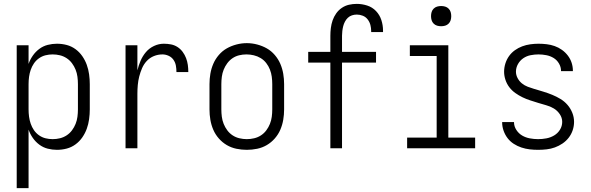

<svg xmlns="http://www.w3.org/2000/svg" viewBox="-20 -763 3040 988"><path d="M66 205V-530H127V-434Q135 -457 149 -477Q163 -497 182.5 -511.5Q202 -526 225.5 -532Q249 -538 273 -538Q299 -538 323.5 -531.5Q348 -525 368.5 -510Q389 -495 403.5 -474Q418 -453 426.5 -429.5Q435 -406 438.5 -380.5Q442 -355 442 -330V-200Q442 -175 438.5 -149.5Q435 -124 426.5 -100.5Q418 -77 403.5 -56Q389 -35 368.5 -20Q348 -5 323.5 1.5Q299 8 273 8Q249 8 225.5 2Q202 -4 182.5 -18.5Q163 -33 149 -53Q135 -73 127 -96V205ZM251 -47Q270 -47 288.5 -51.5Q307 -56 323 -66.5Q339 -77 350.5 -92.5Q362 -108 369 -125.5Q376 -143 378.5 -162Q381 -181 381 -200V-330Q381 -349 378.5 -368Q376 -387 369 -404.5Q362 -422 350.5 -437.5Q339 -453 323 -463.5Q307 -474 288.5 -478.5Q270 -483 251 -483Q232 -483 214 -478.5Q196 -474 180.5 -463Q165 -452 154.5 -436.5Q144 -421 138 -403.5Q132 -386 129.5 -367.5Q127 -349 127 -330V-200Q127 -181 129.5 -162.5Q132 -144 138 -126.5Q144 -109 154.5 -93.5Q165 -78 180.5 -67Q196 -56 214 -51.5Q232 -47 251 -47Z M626 0V-530H687V-401Q693 -426 703.5 -450.5Q714 -475 731 -495Q748 -515 772.5 -526.5Q797 -538 823 -538Q842 -538 860 -534.5Q878 -531 893.5 -521Q909 -511 920 -496Q931 -481 937.5 -464Q944 -447 946.5 -429Q949 -411 949 -392H888Q888 -409 885 -425.5Q882 -442 872.5 -455.5Q863 -469 847.5 -476Q832 -483 816 -483Q793 -483 772 -474.5Q751 -466 735.5 -449.5Q720 -433 711 -412Q702 -391 696.5 -369.5Q691 -348 689 -325.5Q687 -303 687 -281V0Z M1250 8Q1223 8 1196.5 2.5Q1170 -3 1147 -16.5Q1124 -30 1106 -50.5Q1088 -71 1077.5 -95.5Q1067 -120 1062.5 -146.5Q1058 -173 1058 -200V-330Q1058 -357 1062.5 -383.5Q1067 -410 1077.5 -434.5Q1088 -459 1106 -480Q1124 -501 1147 -514Q1170 -527 1196.5 -534Q1223 -541 1250 -541Q1277 -541 1303.5 -534Q1330 -527 1353 -514Q1376 -501 1394 -480Q1412 -459 1422.5 -434.5Q1433 -410 1437.5 -383.5Q1442 -357 1442 -330V-200Q1442 -173 1437.5 -146.5Q1433 -120 1422.5 -95.5Q1412 -71 1394 -50.5Q1376 -30 1353 -16.5Q1330 -3 1303.5 2.5Q1277 8 1250 8ZM1250 -47Q1269 -47 1288 -51.5Q1307 -56 1323 -66.5Q1339 -77 1350.5 -92.5Q1362 -108 1369 -125.5Q1376 -143 1378.5 -162Q1381 -181 1381 -200V-330Q1381 -349 1378.5 -368Q1376 -387 1369 -405Q1362 -423 1350 -438.5Q1338 -454 1321.5 -464Q1305 -474 1286 -478.5Q1267 -483 1248 -483Q1229 -483 1210.5 -478.5Q1192 -474 1176.5 -463.5Q1161 -453 1149.5 -437.5Q1138 -422 1131 -404.5Q1124 -387 1121.5 -368Q1119 -349 1119 -330V-200Q1119 -181 1121.5 -162Q1124 -143 1131 -125.5Q1138 -108 1149.5 -92.5Q1161 -77 1177 -66.5Q1193 -56 1212 -51.5Q1231 -47 1250 -47Z M1680 0V-441H1566V-496H1680V-579Q1680 -599 1682.5 -619Q1685 -639 1691.5 -658Q1698 -677 1710 -694Q1722 -711 1739 -722.5Q1756 -734 1775.5 -738.5Q1795 -743 1816 -743Q1843 -743 1869.5 -734.5Q1896 -726 1915 -706Q1934 -686 1942.5 -659.5Q1951 -633 1951 -606Q1951 -604 1951 -602Q1951 -600 1951 -598H1890Q1890 -599 1890 -600.5Q1890 -602 1890 -603Q1890 -619 1886 -634.5Q1882 -650 1872 -663Q1862 -676 1847 -682Q1832 -688 1816 -688Q1803 -688 1791 -684Q1779 -680 1770 -671.5Q1761 -663 1755 -651.5Q1749 -640 1746 -628Q1743 -616 1741.5 -603.5Q1740 -591 1740 -579V-496H1915V-441H1740V0Z M2075 0V-55H2227V-475H2089V-530H2287V-55H2425V0ZM2250 -628Q2239 -628 2229 -631Q2219 -634 2211.5 -641.5Q2204 -649 2201 -659Q2198 -669 2198 -680Q2198 -691 2201 -701Q2204 -711 2211.5 -718.5Q2219 -726 2229 -729Q2239 -732 2250 -732Q2261 -732 2271 -729Q2281 -726 2288.5 -718.5Q2296 -711 2299 -701Q2302 -691 2302 -680Q2302 -669 2299 -659Q2296 -649 2288.5 -641.5Q2281 -634 2271 -631Q2261 -628 2250 -628Z M2749 8Q2727 8 2705.5 5.5Q2684 3 2663 -4Q2642 -11 2623.5 -23Q2605 -35 2592 -52Q2579 -69 2571.5 -90Q2564 -111 2564 -133Q2564 -133 2564 -133.5Q2564 -134 2564 -135H2625Q2625 -135 2625 -134.5Q2625 -134 2625 -134Q2625 -113 2637 -94.5Q2649 -76 2667 -65.5Q2685 -55 2706.5 -51Q2728 -47 2749 -47Q2770 -47 2791.5 -51Q2813 -55 2831.5 -66Q2850 -77 2861.5 -95.5Q2873 -114 2873 -136Q2873 -157 2860.5 -175.5Q2848 -194 2829.5 -205Q2811 -216 2790.5 -221.5Q2770 -227 2749.5 -233.5Q2729 -240 2708.5 -246.5Q2688 -253 2668.5 -262.5Q2649 -272 2631.5 -284.5Q2614 -297 2601 -314Q2588 -331 2581 -352Q2574 -373 2574 -394Q2574 -415 2580.5 -436Q2587 -457 2599.5 -474.5Q2612 -492 2629.5 -504.5Q2647 -517 2667 -524.5Q2687 -532 2708.5 -535Q2730 -538 2751 -538Q2772 -538 2793 -535.5Q2814 -533 2834 -526Q2854 -519 2871.5 -506.5Q2889 -494 2902 -477Q2915 -460 2921.5 -440Q2928 -420 2928 -399Q2928 -398 2928 -397.5Q2928 -397 2928 -397H2867Q2867 -397 2867 -397Q2867 -397 2867 -398Q2867 -418 2856.5 -436Q2846 -454 2829 -464.5Q2812 -475 2791.5 -479Q2771 -483 2751 -483Q2731 -483 2710.5 -479Q2690 -475 2673 -463.5Q2656 -452 2645.5 -433.5Q2635 -415 2635 -394Q2635 -377 2643.5 -361Q2652 -345 2665.5 -334Q2679 -323 2696 -316.5Q2713 -310 2730 -305H2731Q2754 -298 2777 -291Q2800 -284 2822 -275Q2844 -266 2864.5 -253.5Q2885 -241 2900.5 -223Q2916 -205 2925 -182.5Q2934 -160 2934 -136Q2934 -114 2927 -93Q2920 -72 2906.5 -54.5Q2893 -37 2874.5 -24.5Q2856 -12 2835.5 -4.5Q2815 3 2793 5.5Q2771 8 2749 8Z"/></svg>

Font: iosevka_custom_sans_ss08 Light
Style: Regular
Weight: 300
Designer: Belleve Invis
Foundry: Belleve Invis
Version: Version 10.3.0; ttfautohint (v1.8.3)